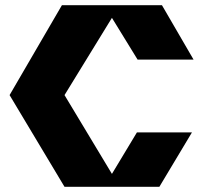

<svg xmlns="http://www.w3.org/2000/svg" viewBox="-20 -721 780 741"><path d="M511 -491 412 -652.1 229 -354 412 -49.9 508.4 -210H720.8L595 0H442H382H229L17 -354L219 -701H382H442H605L727 -491Z"/></svg>

Font: Radio Edit
Style: P3
Weight: 800
Version: Version 3.001;PS 003.001;hotconv 1.0.70;makeotf.lib2.5.58329